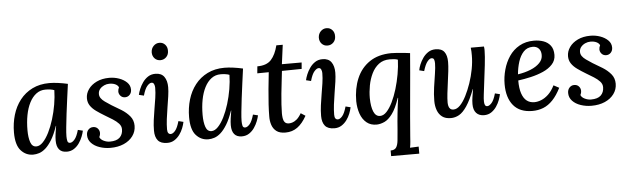

<svg xmlns="http://www.w3.org/2000/svg" viewBox="-56 -959 4702 1434"><g transform="rotate(-5 2294.5 -242.0)"><path d="M328 -511Q358 -511 394.5 -506Q431 -501 466 -493Q459 -440 451 -382.5Q443 -325 436.5 -270.5Q430 -216 425.5 -172Q421 -128 421 -103Q421 -84 424.5 -68.5Q428 -53 444 -53Q460 -53 478 -73.5Q496 -94 510 -144L547 -135Q543 -116 533.5 -91.5Q524 -67 508 -43.5Q492 -20 468.5 -4.5Q445 11 414 11Q376 11 357 -12Q338 -35 338 -79Q338 -103 342 -131Q346 -159 351 -188H349Q327 -124 303 -85Q279 -46 255 -25Q231 -4 207.5 3.5Q184 11 162 11Q108 11 70.5 -30.5Q33 -72 33 -166Q33 -235 51.5 -297.5Q70 -360 107.5 -408Q145 -456 200.5 -483.5Q256 -511 328 -511ZM295 -465Q256 -465 226 -442.5Q196 -420 175.5 -380Q155 -340 145 -287.5Q135 -235 135 -175Q135 -119 147.5 -83.5Q160 -48 191 -48Q216 -48 240.5 -73.5Q265 -99 286.5 -142Q308 -185 324.5 -238.5Q341 -292 350.5 -348Q360 -404 361 -455Q349 -460 331.5 -462.5Q314 -465 295 -465Z M741 11Q699 11 660.5 -2Q622 -15 598.5 -40Q575 -65 575 -99Q575 -124 589.5 -139.5Q604 -155 625 -155Q647 -155 660 -140.5Q673 -126 673 -106Q673 -99 671 -91.5Q669 -84 665 -76Q672 -58 695 -47Q718 -36 741 -36Q792 -36 815.5 -59Q839 -82 839 -120Q839 -144 821.5 -163Q804 -182 777 -199Q750 -216 721 -233Q686 -254 658 -274Q630 -294 614 -318Q598 -342 598 -373Q598 -409 620 -440.5Q642 -472 682.5 -491.5Q723 -511 777 -511Q816 -511 851 -498.5Q886 -486 909 -463.5Q932 -441 932 -409Q932 -386 918 -371Q904 -356 883 -356Q862 -356 849 -370.5Q836 -385 836 -403Q836 -411 838 -418.5Q840 -426 844 -434Q838 -449 819.5 -458Q801 -467 774 -467Q754 -467 735 -458.5Q716 -450 703 -434.5Q690 -419 690 -397Q690 -380 700 -365.5Q710 -351 729 -337.5Q748 -324 776 -306Q811 -286 848 -263Q885 -240 910 -210Q935 -180 935 -138Q935 -95 910 -61Q885 -27 841.5 -8Q798 11 741 11Z M1123 -511Q1168 -511 1189 -481.5Q1210 -452 1210 -403Q1210 -375 1204.5 -335.5Q1199 -296 1191.5 -252Q1184 -208 1179 -166Q1174 -124 1174 -90Q1174 -71 1180.5 -62Q1187 -53 1199 -53Q1215 -53 1232.5 -73.5Q1250 -94 1264 -144L1301 -135Q1297 -114 1287 -88.5Q1277 -63 1260.5 -40.5Q1244 -18 1221 -3.5Q1198 11 1168 11Q1119 11 1097.5 -15Q1076 -41 1076 -89Q1076 -128 1081.5 -169Q1087 -210 1094 -251Q1101 -292 1107 -331.5Q1113 -371 1113 -408Q1113 -422 1107.5 -434.5Q1102 -447 1089 -447Q1074 -447 1056 -426.5Q1038 -406 1024 -356L987 -365Q991 -384 1001 -408.5Q1011 -433 1027.5 -456.5Q1044 -480 1067.5 -495.5Q1091 -511 1123 -511ZM1173 -739Q1199 -739 1216 -720.5Q1233 -702 1232 -673Q1232 -645 1214 -627Q1196 -609 1170 -609Q1144 -609 1127 -627Q1110 -645 1110 -673Q1111 -702 1129.5 -720.5Q1148 -739 1173 -739Z M1641 -511Q1671 -511 1707.5 -506Q1744 -501 1779 -493Q1772 -440 1764 -382.5Q1756 -325 1749.5 -270.5Q1743 -216 1738.5 -172Q1734 -128 1734 -103Q1734 -84 1737.5 -68.5Q1741 -53 1757 -53Q1773 -53 1791 -73.5Q1809 -94 1823 -144L1860 -135Q1856 -116 1846.5 -91.5Q1837 -67 1821 -43.5Q1805 -20 1781.5 -4.5Q1758 11 1727 11Q1689 11 1670 -12Q1651 -35 1651 -79Q1651 -103 1655 -131Q1659 -159 1664 -188H1662Q1640 -124 1616 -85Q1592 -46 1568 -25Q1544 -4 1520.5 3.5Q1497 11 1475 11Q1421 11 1383.5 -30.5Q1346 -72 1346 -166Q1346 -235 1364.5 -297.5Q1383 -360 1420.5 -408Q1458 -456 1513.5 -483.5Q1569 -511 1641 -511ZM1608 -465Q1569 -465 1539 -442.5Q1509 -420 1488.5 -380Q1468 -340 1458 -287.5Q1448 -235 1448 -175Q1448 -119 1460.5 -83.5Q1473 -48 1504 -48Q1529 -48 1553.5 -73.5Q1578 -99 1599.5 -142Q1621 -185 1637.5 -238.5Q1654 -292 1663.5 -348Q1673 -404 1674 -455Q1662 -460 1644.5 -462.5Q1627 -465 1608 -465Z M2090 -644 2071 -500H2219L2215 -452L2067 -450Q2063 -410 2057.5 -366.5Q2052 -323 2048 -280.5Q2044 -238 2041.5 -200.5Q2039 -163 2039 -135Q2039 -118 2041.5 -99Q2044 -80 2054 -67.5Q2064 -55 2086 -55Q2095 -55 2110 -59Q2125 -63 2143 -77.5Q2161 -92 2179 -123L2213 -101Q2182 -45 2143.5 -17Q2105 11 2054 11Q2010 11 1986 -7.5Q1962 -26 1952 -56.5Q1942 -87 1943 -122Q1943 -158 1946 -210Q1949 -262 1955 -323.5Q1961 -385 1968 -449L1882 -448L1887 -500Q1957 -500 1991 -537.5Q2025 -575 2042 -644Z M2376 -511Q2421 -511 2442 -481.5Q2463 -452 2463 -403Q2463 -375 2457.5 -335.5Q2452 -296 2444.5 -252Q2437 -208 2432 -166Q2427 -124 2427 -90Q2427 -71 2433.5 -62Q2440 -53 2452 -53Q2468 -53 2485.5 -73.5Q2503 -94 2517 -144L2554 -135Q2550 -114 2540 -88.5Q2530 -63 2513.5 -40.5Q2497 -18 2474 -3.5Q2451 11 2421 11Q2372 11 2350.5 -15Q2329 -41 2329 -89Q2329 -128 2334.5 -169Q2340 -210 2347 -251Q2354 -292 2360 -331.5Q2366 -371 2366 -408Q2366 -422 2360.5 -434.5Q2355 -447 2342 -447Q2327 -447 2309 -426.5Q2291 -406 2277 -356L2240 -365Q2244 -384 2254 -408.5Q2264 -433 2280.5 -456.5Q2297 -480 2320.5 -495.5Q2344 -511 2376 -511ZM2426 -739Q2452 -739 2469 -720.5Q2486 -702 2485 -673Q2485 -645 2467 -627Q2449 -609 2423 -609Q2397 -609 2380 -627Q2363 -645 2363 -673Q2364 -702 2382.5 -720.5Q2401 -739 2426 -739Z M2891 -511Q2910 -511 2935.5 -509Q2961 -507 2987 -504.5Q3013 -502 3032 -499Q3027 -432 3020 -353.5Q3013 -275 3005.5 -191.5Q2998 -108 2991 -28Q2984 52 2979 120Q2978 138 2976 162Q2974 186 2970 205Q2986 204 3003.5 203.5Q3021 203 3035 202V255H2824V213Q2854 213 2866 195Q2878 177 2881.5 142.5Q2885 108 2889 60Q2893 1 2899.5 -59.5Q2906 -120 2914 -174H2911Q2885 -96 2855.5 -56.5Q2826 -17 2796.5 -3.5Q2767 10 2739 11Q2693 12 2662 -13.5Q2631 -39 2616 -82Q2601 -125 2600 -176Q2600 -271 2632 -346.5Q2664 -422 2729 -466Q2794 -510 2891 -511ZM2876 -466Q2827 -466 2794 -440.5Q2761 -415 2741 -374Q2721 -333 2712 -285Q2703 -237 2703 -190Q2704 -125 2720 -88Q2736 -51 2768 -51Q2794 -51 2817.5 -76Q2841 -101 2862 -144Q2883 -187 2899 -240Q2915 -293 2925 -349.5Q2935 -406 2937 -458Q2925 -463 2908.5 -464.5Q2892 -466 2876 -466Z M3294 11Q3253 11 3228.5 -7.5Q3204 -26 3192.5 -57.5Q3181 -89 3181 -127Q3181 -177 3188.5 -229.5Q3196 -282 3203.5 -329Q3211 -376 3211 -407Q3211 -425 3206.5 -436Q3202 -447 3188 -447Q3174 -447 3157 -426.5Q3140 -406 3125 -356L3089 -365Q3092 -384 3102 -408.5Q3112 -433 3128.5 -456.5Q3145 -480 3168.5 -495.5Q3192 -511 3224 -511Q3269 -511 3289 -484.5Q3309 -458 3309 -409Q3309 -380 3304.5 -340Q3300 -300 3294 -257.5Q3288 -215 3283.5 -175.5Q3279 -136 3279 -107Q3279 -95 3282 -81.5Q3285 -68 3294 -59.5Q3303 -51 3319 -51Q3344 -51 3368 -75.5Q3392 -100 3413.5 -142Q3435 -184 3452.5 -235Q3470 -286 3480 -339.5Q3490 -393 3490 -441Q3490 -455 3489.5 -471Q3489 -487 3487 -500H3586Q3588 -488 3588 -481.5Q3588 -475 3588 -467Q3588 -448 3586 -422.5Q3584 -397 3580 -360Q3576 -323 3569 -270Q3563 -222 3559.5 -192Q3556 -162 3553.5 -143.5Q3551 -125 3550.5 -113.5Q3550 -102 3550 -92Q3550 -75 3555 -64.5Q3560 -54 3572 -54Q3587 -54 3605 -74Q3623 -94 3637 -144L3674 -135Q3670 -116 3661 -91.5Q3652 -67 3636 -43.5Q3620 -20 3597 -4.5Q3574 11 3543 11Q3505 11 3484 -12Q3463 -35 3463 -79Q3463 -105 3467.5 -132.5Q3472 -160 3477 -190H3475Q3444 -110 3414.5 -66Q3385 -22 3355.5 -5.5Q3326 11 3294 11Z M3961 -511Q4000 -511 4032.5 -499.5Q4065 -488 4085 -462Q4105 -436 4105 -392Q4105 -351 4078 -321.5Q4051 -292 4008 -273Q3965 -254 3915 -242.5Q3865 -231 3819 -225Q3819 -165 3832 -127Q3845 -89 3868.5 -71Q3892 -53 3925 -53Q3950 -53 3977.5 -64Q4005 -75 4031 -99.5Q4057 -124 4078 -166L4119 -144Q4091 -88 4058 -53.5Q4025 -19 3987 -4Q3949 11 3905 11Q3811 11 3763 -46.5Q3715 -104 3715 -206Q3715 -260 3730 -314.5Q3745 -369 3775 -413.5Q3805 -458 3852 -484.5Q3899 -511 3961 -511ZM3948 -466Q3906 -466 3879.5 -437.5Q3853 -409 3839 -364Q3825 -319 3821 -271Q3874 -279 3917 -296.5Q3960 -314 3985.5 -340.5Q4011 -367 4010 -400Q4010 -430 3993.5 -448Q3977 -466 3948 -466Z M4348 11Q4306 11 4267.5 -2Q4229 -15 4205.5 -40Q4182 -65 4182 -99Q4182 -124 4196.5 -139.5Q4211 -155 4232 -155Q4254 -155 4267 -140.5Q4280 -126 4280 -106Q4280 -99 4278 -91.5Q4276 -84 4272 -76Q4279 -58 4302 -47Q4325 -36 4348 -36Q4399 -36 4422.5 -59Q4446 -82 4446 -120Q4446 -144 4428.5 -163Q4411 -182 4384 -199Q4357 -216 4328 -233Q4293 -254 4265 -274Q4237 -294 4221 -318Q4205 -342 4205 -373Q4205 -409 4227 -440.5Q4249 -472 4289.5 -491.5Q4330 -511 4384 -511Q4423 -511 4458 -498.5Q4493 -486 4516 -463.5Q4539 -441 4539 -409Q4539 -386 4525 -371Q4511 -356 4490 -356Q4469 -356 4456 -370.5Q4443 -385 4443 -403Q4443 -411 4445 -418.5Q4447 -426 4451 -434Q4445 -449 4426.5 -458Q4408 -467 4381 -467Q4361 -467 4342 -458.5Q4323 -450 4310 -434.5Q4297 -419 4297 -397Q4297 -380 4307 -365.5Q4317 -351 4336 -337.5Q4355 -324 4383 -306Q4418 -286 4455 -263Q4492 -240 4517 -210Q4542 -180 4542 -138Q4542 -95 4517 -61Q4492 -27 4448.5 -8Q4405 11 4348 11Z"/></g></svg>

Font: Lora Medium
Style: Italic
Weight: 500
Italic angle: -3°
Designer: Olga Karpushina, Alexei Vanyashin (Cyrillic)
Foundry: Cyreal
Version: Version 3.004